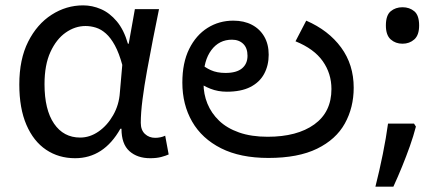

<svg xmlns="http://www.w3.org/2000/svg" viewBox="-20 -577 1668 716"><path d="M260 13Q199 13 152 -18.5Q105 -50 78.5 -111.5Q52 -173 52 -262Q52 -356 85 -421.5Q118 -487 172.5 -522Q227 -557 290 -557Q324 -557 356.5 -543Q389 -529 415.5 -497.5Q442 -466 457 -414H460L483 -543H573Q562 -490 550.5 -431Q539 -372 528.5 -314.5Q518 -257 511.5 -206.5Q505 -156 505 -119Q505 -92 520.5 -77.5Q536 -63 559 -63Q568 -63 578 -65Q588 -67 596 -71L609 -1Q598 4 581 8.5Q564 13 540 13Q492 13 462.5 -13.5Q433 -40 433 -97H429Q367 13 260 13ZM279 -64Q315 -64 347.5 -86.5Q380 -109 402 -147.5Q424 -186 427 -232L436 -335Q424 -379 408.5 -407.5Q393 -436 375 -452Q357 -468 337.5 -474Q318 -480 299 -480Q260 -480 225 -455.5Q190 -431 168 -383Q146 -335 146 -263Q146 -168 181.5 -116Q217 -64 279 -64Z M981 12Q876 12 804.5 -24Q733 -60 696.5 -123.5Q660 -187 660 -269Q660 -343 685.5 -394.5Q711 -446 754 -473Q797 -500 850 -500Q890 -500 919.5 -484.5Q949 -469 965.5 -440.5Q982 -412 982 -373Q982 -333 965 -301.5Q948 -270 913.5 -252.5Q879 -235 826 -235Q793 -235 765 -246Q737 -257 716.5 -273Q696 -289 683 -304L706 -366Q714 -355 728.5 -340.5Q743 -326 766 -315.5Q789 -305 821 -305Q862 -305 882.5 -322Q903 -339 903 -369Q903 -398 887 -413.5Q871 -429 845 -429Q797 -429 768 -390Q739 -351 739 -284V-266Q739 -226 753.5 -190.5Q768 -155 797 -127Q826 -99 871.5 -83Q917 -67 978 -67Q1088 -67 1152 -113Q1216 -159 1216 -245Q1216 -303 1183.5 -349Q1151 -395 1082 -423L1122 -500Q1205 -464 1252 -400Q1299 -336 1299 -250Q1299 -176 1266 -116.5Q1233 -57 1162.5 -22.5Q1092 12 981 12Z M1524 -116 1531 -105Q1522 -70 1508.5 -32Q1495 6 1479.5 44Q1464 82 1447 119H1380Q1395 60 1407.5 -2Q1420 -64 1427 -116ZM1481 -414Q1455 -414 1437 -430Q1419 -446 1419 -482Q1419 -520 1437 -535Q1455 -550 1481 -550Q1507 -550 1525 -535Q1543 -520 1543 -482Q1543 -446 1525 -430Q1507 -414 1481 -414Z"/></svg>

Font: hexltelugu05
Style: Book
Weight: 400
Designer: Jelle Bosma - Monotype Design Team
Foundry: Monotype Imaging Inc.
Version: Version 2.003